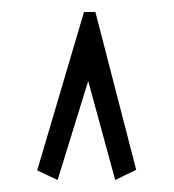

<svg xmlns="http://www.w3.org/2000/svg" viewBox="-20 -643 290 320"><path d="M76 -343 42 -359 120 -623H139L207 -360L172 -343L127 -508Z"/></svg>

Font: Inconsolata UltraCondensed
Style: Regular
Weight: 400
Width: 1
Monospace: yes
Designer: Raph Levien, Cyreal, Brenton Simpson
Foundry: Raph Levien, Cyreal, Google
Version: Version 3.001; ttfautohint (v1.8.2.53-6de2)